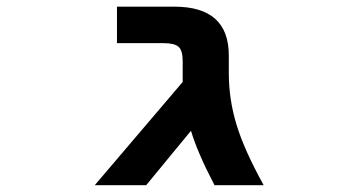

<svg xmlns="http://www.w3.org/2000/svg" viewBox="-20 -543 1040 565"><path d="M517.6 -363.3Q517.6 -394.5 505.4 -405.3Q493.2 -416 461.9 -416H324.2V-523.4H493.2Q653.3 -523.4 653.3 -379.9V-328.1Q653.3 -251 675.8 -176.8Q698.2 -102.5 755.9 2H611.3Q561.5 -92.8 542 -158.2L410.2 2H258.8L517.6 -301.8V-316.4Z"/></svg>

Font: Gen Shin Gothic Monospace Bold
Style: Bold
Weight: 700
Designer: [Source Han Sans]
Ryoko NISHIZUKA  (kana & ideographs); Paul D. Hunt (Latin, Greek & Cyrillic); Wenlong ZHANG  (bopomofo
Version: Version 1.002.20150607